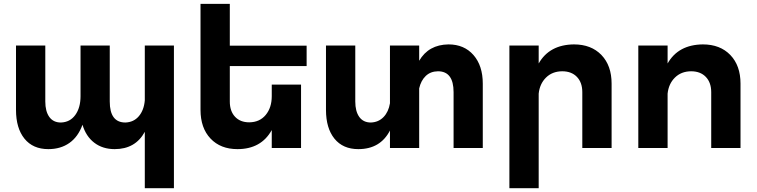

<svg xmlns="http://www.w3.org/2000/svg" viewBox="-20 -777 3972 1008"><path d="M740.2 -538.1H893.1V210.9H740.2V-85Q690.9 5.9 582 5.9Q519 5.9 475.1 -27.6Q431.2 -61 413.1 -122.1Q390.1 -58.6 344.2 -26.4Q298.3 5.9 233.9 5.9Q152.8 5.9 108.4 -49.1Q64 -104 64 -200.2V-538.1H217.8V-244.1Q217.8 -192.4 238.8 -163.1Q259.8 -133.8 299.8 -133.8Q347.7 -135.3 375.2 -173.3Q402.8 -211.4 402.8 -272V-538.1H556.2V-244.1Q556.2 -133.8 638.2 -133.8Q682.1 -135.3 709 -167Q735.8 -198.7 740.2 -250Z M1589.8 -430.2H1186.5V-244.1Q1186.5 -193.4 1213.9 -164.1Q1241.2 -134.8 1288.6 -134.8Q1343.3 -135.3 1375 -173.6Q1406.7 -211.9 1406.7 -272V-333H1560.5V0H1406.7V-94.2Q1351.1 5.9 1226.6 5.9Q1137.7 5.9 1085.2 -49.6Q1032.7 -105 1032.7 -200.2V-756.8H1186.5V-537.1H1589.8Z M2334.5 -543.9Q2417 -543.9 2465.8 -488Q2514.6 -432.1 2514.6 -337.9V0H2361.3V-293Q2361.3 -402.8 2279.3 -402.8Q2240.2 -402.3 2215.1 -378.2Q2189.9 -354 2180.7 -313V0H2027.3V-91.8Q1976.6 5.9 1861.3 5.9Q1780.3 5.9 1735.8 -49.1Q1691.4 -104 1691.4 -200.2V-538.1H1845.2V-244.1Q1845.2 -192.4 1866.2 -163.1Q1887.2 -133.8 1927.2 -133.8Q1967.3 -135.3 1993.7 -162.6Q2020 -189.9 2027.3 -234.9V-538.1H2180.7V-458Q2230 -542.5 2334.5 -543.9Z M2993.2 -543.9Q3084 -543.9 3137.5 -488.3Q3190.9 -432.6 3190.9 -337.9V0H3037.1V-293Q3037.1 -343.8 3008.8 -373.3Q2980.5 -402.8 2931.2 -402.8Q2879.4 -402.3 2846.4 -369.6Q2813.5 -336.9 2808.1 -285.2V210.9H2654.3V-538.1H2808.1V-443.8Q2864.3 -542.5 2993.2 -543.9Z M3669.9 -543.9Q3760.7 -543.9 3814.2 -488.3Q3867.7 -432.6 3867.7 -337.9V0H3713.9V-293Q3713.9 -343.8 3685.5 -373.3Q3657.2 -402.8 3607.9 -402.8Q3556.2 -402.3 3523.2 -369.6Q3490.2 -336.9 3484.9 -285.2V0H3331.1V-538.1H3484.9V-443.8Q3541 -542.5 3669.9 -543.9Z"/></svg>

Font: Montserrat arm SemiBold
Style: Regular
Weight: 600
Designer: Julieta Ulanovsky
Foundry: Julieta Ulanovsky
Version: Version 6.000;PS 006.000;hotconv 1.0.88;makeotf.lib2.5.64775